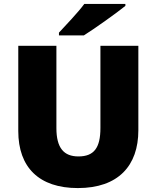

<svg xmlns="http://www.w3.org/2000/svg" viewBox="-20 -998 797 977"><path d="M618 -968V-978H409C376 -933 314 -869 280 -832V-818H407C461 -852 571 -930 618 -968ZM684 -335V-765H491V-347C491 -245 458 -202 379 -202C305 -202 267 -245 267 -346V-765H73V-331C73 -146 179 -41 376 -41C582 -41 684 -155 684 -335Z"/></svg>

Font: Noto Sans Tamil UI Black
Style: Regular
Weight: 900
Designer: Jelle Bosma - Monotype Design Team
Foundry: Monotype Imaging Inc.
Version: Version 2.004